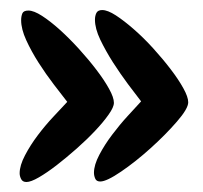

<svg xmlns="http://www.w3.org/2000/svg" viewBox="-20 -361 408 386"><path d="M358.4 -155.3Q358.4 -142.6 335.4 -116.2Q312.5 -89.8 282.7 -63Q252.9 -36.1 223.6 -16.1Q194.3 3.9 181.6 3.9Q173.8 3.9 171.4 -2Q168.9 -7.8 168.9 -13.7Q168.9 -29.3 179.7 -49.8Q190.4 -70.3 205.6 -90.3Q220.7 -110.4 236.8 -127.9Q252.9 -145.5 263.7 -157.2Q252.9 -170.9 237.3 -191.9Q221.7 -212.9 207 -235.8Q192.4 -258.8 181.6 -281.2Q170.9 -303.7 170.9 -321.3Q170.9 -329.1 173.8 -335Q176.8 -340.8 185.5 -340.8Q196.3 -340.8 212.9 -330.1Q229.5 -319.3 249 -302.2Q268.6 -285.2 288.1 -263.7Q307.6 -242.2 323.2 -221.7Q338.9 -201.2 348.6 -183.6Q358.4 -166 358.4 -155.3ZM209 -154.3Q209 -145.5 198.2 -130.4Q187.5 -115.2 170.9 -97.7Q154.3 -80.1 133.8 -62Q113.3 -43.9 93.8 -28.8Q74.2 -13.7 58.1 -4.4Q42 4.9 33.2 4.9Q25.4 4.9 22.5 -1Q19.5 -6.8 19.5 -12.7Q19.5 -28.3 30.3 -48.8Q41 -69.3 56.2 -89.4Q71.3 -109.4 87.9 -127Q104.5 -144.5 115.2 -156.2Q104.5 -169.9 88.4 -190.9Q72.3 -211.9 57.6 -234.9Q43 -257.8 32.7 -280.3Q22.5 -302.7 22.5 -320.3Q22.5 -328.1 24.9 -334Q27.3 -339.8 37.1 -339.8Q47.9 -339.8 64.5 -329.1Q81.1 -318.4 100.1 -301.3Q119.1 -284.2 138.7 -262.7Q158.2 -241.2 173.8 -220.7Q189.5 -200.2 199.2 -182.6Q209 -165 209 -154.3Z"/></svg>

Font: Chewy
Style: Regular
Weight: 400
Version: Version 1.001